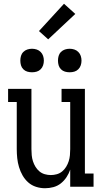

<svg xmlns="http://www.w3.org/2000/svg" viewBox="-20 -992 540 1020"><path d="M219 8Q195 8 171.5 0.5Q148 -7 130 -23Q112 -39 100 -60Q88 -81 81 -104.5Q74 -128 71.5 -152Q69 -176 69 -200V-450H23V-520H147V-200Q147 -184 148.5 -167.5Q150 -151 155 -135.5Q160 -120 168.5 -106Q177 -92 189.5 -81.5Q202 -71 218 -66.5Q234 -62 250 -62Q266 -62 282 -66.5Q298 -71 310.5 -81.5Q323 -92 331.5 -106Q340 -120 345 -135.5Q350 -151 351.5 -167.5Q353 -184 353 -200V-450H307V-520H431V-70H477V0H353V-91Q346 -70 333.5 -51Q321 -32 303.5 -18Q286 -4 264 2Q242 8 219 8ZM350 -608Q337 -608 325 -611.5Q313 -615 304 -624Q295 -633 291.5 -645Q288 -657 288 -670Q288 -683 291.5 -695Q295 -707 304 -716Q313 -725 325 -729Q337 -733 350 -733Q363 -733 375 -729Q387 -725 396 -716Q405 -707 409 -695Q413 -683 413 -670Q413 -657 409 -645Q405 -633 396 -624Q387 -615 375 -611.5Q363 -608 350 -608ZM150 -608Q137 -608 125 -611.5Q113 -615 104 -624Q95 -633 91.5 -645Q88 -657 88 -670Q88 -683 91.5 -695Q95 -707 104 -716Q113 -725 125 -729Q137 -733 150 -733Q163 -733 175 -729Q187 -725 196 -716Q205 -707 209 -695Q213 -683 213 -670Q213 -657 209 -645Q205 -633 196 -624Q187 -615 175 -611.5Q163 -608 150 -608ZM236 -783 187 -827 320 -972 380 -918Z"/></svg>

Font: Iosevka Slab
Style: Regular
Weight: 400
Monospace: yes
Designer: Belleve Invis
Foundry: Belleve Invis
Version: Version 11.2.4; ttfautohint (v1.8.3)